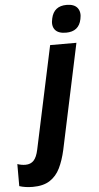

<svg xmlns="http://www.w3.org/2000/svg" viewBox="-191 -805 558 1084"><g transform="rotate(-5 88.5 -263.5)"><path d="M213 -611Q168 -611 150 -634.5Q132 -658 142 -698Q157 -767 229 -767Q273 -767 291 -743Q309 -719 300 -680Q286 -611 213 -611ZM-50 240Q-92 240 -126 229V104Q-103 112 -80 112Q-51 112 -33.5 93.5Q-16 75 -7 32L117 -549H266L139 48Q126 106 105 149Q84 192 47 216Q10 240 -50 240Z"/></g></svg>

Font: Noto Sans Condensed ExtraBold
Style: Italic
Weight: 800
Width: 3
Italic angle: -12°
Designer: Monotype Design Team
Foundry: Monotype Imaging Inc.
Version: Version 2.013; ttfautohint (v1.8.4.7-5d5b)